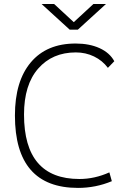

<svg xmlns="http://www.w3.org/2000/svg" viewBox="-20 -918 626 948"><path d="M365.2 9.8Q53.7 9.8 53.7 -347.7Q53.7 -517.1 132.1 -610.1Q210.4 -703.1 353.5 -703.1Q421.4 -703.1 471.4 -680.4Q521.5 -657.7 544.4 -615.7L512.7 -583Q485.8 -619.1 444.3 -639.2Q402.8 -659.2 354.5 -659.2Q238.3 -659.2 168.5 -579.3Q98.6 -499.5 98.6 -352.5Q98.6 -34.2 372.1 -34.2Q447.3 -34.2 520 -66.9L532.2 -23.4Q452.6 9.8 365.2 9.8ZM324.2 -771.5 185.1 -898.4H247.1L344.2 -808.6L441.4 -898.4H503.4L364.3 -771.5Z"/></svg>

Font: Caskaydia Cove ExtraLight
Style: Regular
Weight: 200
Monospace: yes
Designer: Aaron Bell
Foundry: Saja Typeworks
Version: Version 4.300; ttfautohint (v1.8.3)